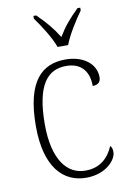

<svg xmlns="http://www.w3.org/2000/svg" viewBox="-87 -820 596 884"><g transform="rotate(-10 210.5 -378.0)"><path d="M218 -606H267C284 -651 324 -715 352 -753V-766H339C296 -724 270 -693 243 -648C215 -693 189 -724 146 -766H133V-753C161 -715 202 -651 218 -606ZM244 10C337 10 387 -49 387 -85C387 -100 384 -108 377 -115C357 -67 319 -23 247 -23C159 -22 98 -102 98 -264C98 -453 156 -513 241 -513C316 -513 346 -464 346 -401C370 -401 384 -412 384 -436C384 -496 329 -543 243 -543C135 -543 56 -477 56 -263C56 -70 138 10 244 10Z"/></g></svg>

Font: Noto Serif Devanagari SemiCondensed ExtraLight
Style: Regular
Weight: 200
Width: 4
Designer: Universal Thirst, Indian Type Foundry and the Monotype Design Team
Foundry: Monotype Imaging Inc.
Version: Version 2.004